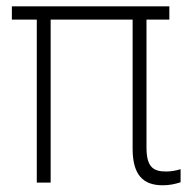

<svg xmlns="http://www.w3.org/2000/svg" viewBox="-20 -565 594 594"><path d="M503.9 -545.5H16.7V-504.3H93.8V0H136.7V-504.3H390.3V-104.8C390.3 -23.8 422.9 8.2 483.3 8.2C505.3 8.2 521.7 4.3 538.7 -1.1V-41.5C523.4 -36.9 508.2 -34.4 494 -34.4C453.1 -34.4 433.2 -49 433.2 -109.4V-504.3H503.9Z"/></svg>

Font: Karasuma Gothic
Style: Thin
Weight: 200
Designer: Rasmus Andersson / Ryoko Ishizuka
Foundry: rsms
Version: Version 1.00